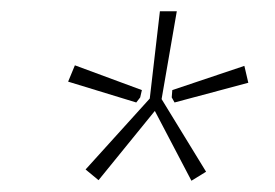

<svg xmlns="http://www.w3.org/2000/svg" viewBox="-20 -710 489 341"><path d="M267 -534 346 -405 320 -389 255 -513 155 -390 132 -409 246 -535 264 -690H294ZM232 -550 229 -537 222 -528 101 -565 113 -594ZM421 -563 290 -528 285 -537 286 -550 414 -593Z"/></svg>

Font: Exo 2.0 Extra Light
Style: Italic
Weight: 250
Italic angle: -8°
Designer: Natanael Gama
Version: Version 1.001;PS 001.001;hotconv 1.0.70;makeotf.lib2.5.58329